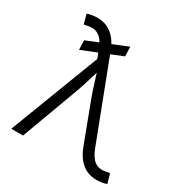

<svg xmlns="http://www.w3.org/2000/svg" viewBox="-172 -872 974 1016"><g transform="rotate(30 315.5 -364.0)"><path d="M133.3 -541 131.3 -598.1 359.9 -690.9 361.8 -632.8ZM31.7 0 241.2 -547.4 223.1 -595.2Q208.5 -632.8 190.9 -651.6Q173.3 -670.4 151.1 -674.8Q128.9 -679.2 100.1 -671.4L87.9 -669.4L72.3 -726.6Q83 -731 99.6 -733.9Q116.2 -736.8 133.8 -736.8Q167.5 -736.8 195.1 -724.1Q222.7 -711.4 244.4 -685.5Q266.1 -659.7 281.2 -619.1L467.3 -132.8Q481.9 -95.7 499.5 -76.4Q517.1 -57.1 539.6 -53Q562 -48.8 590.3 -56.2L602.1 -57.6L618.2 -1Q607.4 3.4 591.3 6.3Q575.2 9.3 556.6 9.3Q522.9 9.3 495.6 -3.4Q468.3 -16.1 446.8 -42Q425.3 -67.9 409.7 -108.4L322.3 -339.8Q304.7 -386.7 291.3 -430.9Q277.8 -475.1 263.7 -519.5H286.1Q272.5 -476.1 259.3 -430.9Q246.1 -385.7 229 -339.8L103.5 0Z"/></g></svg>

Font: Inter 16pt Light
Style: Regular
Weight: 300
Version: Version 4.001;git-66647c0bb